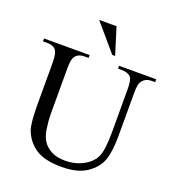

<svg xmlns="http://www.w3.org/2000/svg" viewBox="-163 -1050 1087 1195"><g transform="rotate(20 380.0 -453.0)"><path d="M502 -678V-697H748V-678H723Q681 -678 659 -643Q648 -627 648 -569V-286Q648 -182 627.5 -124Q607 -66 546 -24.5Q485 17 380 17Q266 17 207 -23Q148 -63 123 -130Q107 -176 107 -301V-574Q107 -638 89 -658Q71 -678 31 -678H5V-697H307V-678H280Q237 -678 219 -650Q205 -632 205 -574V-270Q205 -229 212.5 -177Q220 -125 240 -95Q260 -65 296.5 -46Q333 -27 386 -27Q455 -27 509 -57Q563 -87 582.5 -133.5Q602 -180 602 -292V-574Q602 -639 588 -656Q568 -678 528 -678ZM288 -923H403L458 -746H439Z"/></g></svg>

Font: MM Ethnic
Style: Regular
Weight: 400
Designer: Khon Soe Zaw Thu
Version: Version 1.00 July 18, 2016, initial release